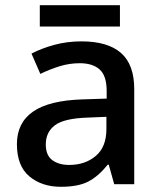

<svg xmlns="http://www.w3.org/2000/svg" viewBox="-20 -708 615 738"><path d="M293 -549Q394 -549 445 -504.5Q496 -460 496 -365V0H419L398 -75H394Q359 -31 320 -10.5Q281 10 214 10Q141 10 93 -30Q45 -70 45 -154Q45 -236 107 -279Q169 -322 297 -326L390 -329V-358Q390 -417 363 -441Q336 -465 287 -465Q246 -465 208 -453Q170 -441 135 -424L101 -502Q139 -522 188.5 -535.5Q238 -549 293 -549ZM317 -256Q226 -253 191 -226.5Q156 -200 156 -153Q156 -111 181 -92.5Q206 -74 246 -74Q307 -74 348 -108.5Q389 -143 389 -212V-259ZM441 -688V-606H133V-688Z"/></svg>

Font: Noto Kufi Arabic Medium
Style: Regular
Weight: 500
Designer: Monotype Design Team, David Williams, Khaled Hosny
Foundry: Google LLC
Version: Version 2.109; ttfautohint (v1.8.4.7-5d5b)